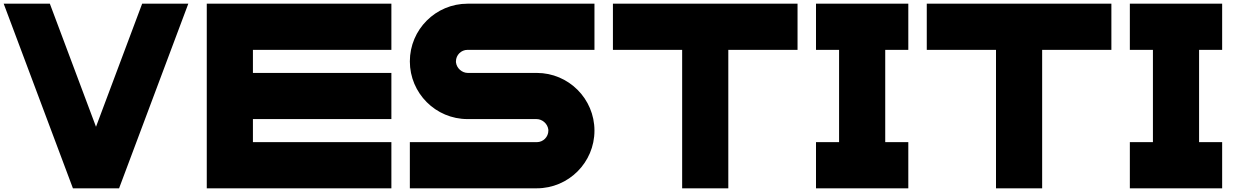

<svg xmlns="http://www.w3.org/2000/svg" viewBox="-20 -820 6740 1040"><path d="M500 -133.3 250 -800H0L375 200H625L1000 -800H750Z M1100 200H1350H2100V-50H1350V-175H2100V-425H1350V-550H2100V-800H1100Z M2200 -487.5C2200 -315 2340 -175 2512.5 -175H2884.9C2885.2 -175 2885.8 -175 2886.2 -175C2917.6 -175 2946.1 -149.7 2950 -118.6C2950.2 -117 2950.3 -114.3 2950.3 -112.6C2950.3 -78.1 2922.2 -50 2887.6 -50H2887.5H2200V200H2887.5C3060 200 3200 60 3200 -112.5C3200 -285 3060 -425 2887.5 -425H2515.1C2514.8 -425 2514.2 -425 2513.8 -425C2482.4 -425 2453.9 -450.3 2450 -481.4C2449.8 -483 2449.7 -485.7 2449.7 -487.4C2449.7 -521.9 2477.8 -550 2512.4 -550H2512.5H3200V-800H2512.5C2340 -800 2200 -660 2200 -487.5Z M3300 -550H3675V200H3925V-550H4300V-800H3300Z M4400 -50V200H4900V-50H4775V-550H4900V-800H4400V-550H4525V-50Z M5000 -550H5375V200H5625V-550H6000V-800H5000Z M6100 -50V200H6600V-50H6475V-550H6600V-800H6100V-550H6225V-50Z"/></svg>

Font: Kubos
Style: Regular
Weight: 400
Version: Version 001.000